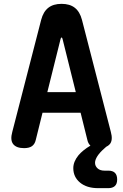

<svg xmlns="http://www.w3.org/2000/svg" viewBox="-20 -760 640 998"><path d="M399 -174H201L166 -33Q161 -11 146.5 -0.5Q132 10 105 10Q65 10 48.5 -11Q32 -32 44 -75L194 -657Q205 -699 231 -719.5Q257 -740 300 -740Q343 -740 369 -719.5Q395 -699 406 -657L556 -75Q568 -32 551 -11Q543 -2 532 3L522 12Q498 33 486 52Q474 71 474 86Q474 103 487 115Q500 127 523 127H543Q566 127 577.5 138.5Q589 150 589 173Q589 196 577 207Q565 218 543 218H490Q431 218 396 189Q361 160 361 114Q361 80 388 47Q411 20 450 -3Q438 -14 434 -33ZM226 -281H374L305 -558Q303 -565 300 -565Q297 -565 295 -558Z"/></svg>

Font: Maple Mono
Style: Bold
Weight: 700
Monospace: yes
Designer: subframe7536
Version: Version 7.200